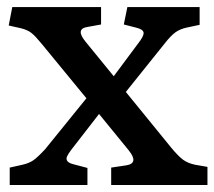

<svg xmlns="http://www.w3.org/2000/svg" viewBox="-20 -529 613 549"><path d="M7.8 0V-49.8L44.9 -58.1Q63.5 -62.5 75.2 -70.6Q86.9 -78.6 108.9 -102.1L227.1 -248L99.1 -403.8Q81.1 -425.8 70.1 -434.6Q59.1 -443.4 40 -448.2L4.9 -456.1L15.1 -508.8H269V-459L231 -452.1Q193.8 -446.8 225.1 -409.2L305.2 -311L375 -404.8Q391.6 -425.8 390.6 -435.5Q389.6 -445.3 368.2 -450.2L334 -459L344.2 -508.8H550.8V-458L514.2 -450.2Q495.6 -446.3 482.2 -437Q468.8 -427.7 450.2 -403.8L339.8 -266.1L470.2 -106Q489.7 -82.5 503.2 -72.5Q516.6 -62.5 537.1 -58.1L573.2 -51.8V0H297.9V-49.8L340.8 -56.2Q377.9 -62 348.1 -99.1L263.2 -203.1L184.1 -101.1Q174.8 -88.9 171.6 -81.5Q168.5 -74.2 172.6 -68.4Q176.8 -62.5 190.9 -59.1L230 -48.8V0Z"/></svg>

Font: Literata Book Medium
Style: Regular
Weight: 500
Designer: Latin by Veronika Burian and Jose Scaglione. Greek by Irene Vlachou. Cyrillic by Vera Evstafieva
Foundry: TypeTogether
Version: Version 2.003;PS 002.003;hotconv 1.0.88;makeotf.lib2.5.64775